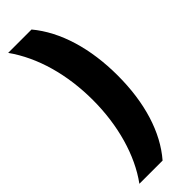

<svg xmlns="http://www.w3.org/2000/svg" viewBox="-295 -750 924 924"><g transform="rotate(-45 167.5 -288.0)"><path d="M16 158H174C264 54 311 -100 311 -284C311 -468 264 -626 174 -734H15C99 -616 143 -458 143 -285C143 -114 98 46 16 158Z"/></g></svg>

Font: Frost ExtraBold
Style: Regular
Weight: 800
Designer: Lee Frost
Foundry: Lee Frost for Ice Communication Norge AS
Version: Version 2.011;hotconv 1.0.107;makeotfexe 2.5.65593